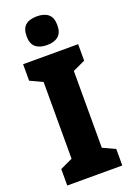

<svg xmlns="http://www.w3.org/2000/svg" viewBox="-174 -999 729 1062"><g transform="rotate(-20 190.0 -468.5)"><path d="M352 0H28V-97L101 -131V-583L28 -617V-714H352V-617L279 -583V-131L352 -97ZM190 -937Q233 -937 256.5 -917Q280 -897 280 -852Q280 -808 256 -788Q232 -768 190 -768Q147 -768 123 -788Q99 -808 99 -852Q99 -897 122 -917Q145 -937 190 -937Z"/></g></svg>

Font: Noto Sans Gujarati UI Condensed Black
Style: Regular
Weight: 900
Width: 3
Designer: Jelle Bosma - Monotype Design Team, Universal Thirst
Foundry: Monotype Imaging Inc.
Version: Version 2.106; ttfautohint (v1.8.4.7-5d5b)